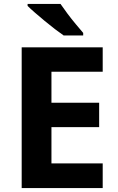

<svg xmlns="http://www.w3.org/2000/svg" viewBox="-20 -954 600 974"><path d="M501 0H90V-714H501V-590H241V-433H483V-309H241V-125H501ZM287 -934Q302 -912 322.5 -884.5Q343 -857 364.5 -831.5Q386 -806 402 -787V-774H303Q284 -787 258.5 -806.5Q233 -826 206.5 -848Q180 -870 157 -890Q134 -910 120 -924V-934Z"/></svg>

Font: Noto Sans Hanifi Rohingya
Style: Bold
Weight: 700
Designer: Monotype Design Team and DaltonMaag
Foundry: Google LLC
Version: Version 2.102; ttfautohint (v1.8.4.7-5d5b)